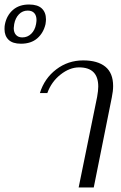

<svg xmlns="http://www.w3.org/2000/svg" viewBox="-120 -832 536 852"><path d="M-100 -703Q-100 -717 -98 -725Q-90 -764 -62.5 -788Q-35 -812 9 -812Q47 -812 65.5 -794.5Q84 -777 84 -746Q84 -739 82 -725Q73 -686 45.5 -662Q18 -638 -27 -638Q-64 -638 -82 -655.5Q-100 -673 -100 -703ZM40 -725Q42 -737 42 -743Q42 -763 32 -774Q22 -785 3 -785Q-20 -785 -36 -768.5Q-52 -752 -57 -725Q-59 -713 -59 -707Q-59 -688 -49 -677Q-39 -666 -21 -666Q2 -666 18.5 -682Q35 -698 40 -725ZM311 -402Q316 -430 316 -448Q316 -533 231 -533Q189 -533 148.5 -501Q108 -469 90 -419H57Q77 -484 129.5 -524Q182 -564 249 -564Q313 -564 347.5 -536Q382 -508 382 -450Q382 -428 376 -399L296 0H229Z"/></svg>

Font: Trirong Light
Style: Italic
Weight: 300
Italic angle: -12°
Designer: Katatrad Team
Foundry: CadsonDemak
Version: Version 1.001